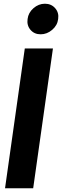

<svg xmlns="http://www.w3.org/2000/svg" viewBox="-20 -1010 333 1030"><path d="M128 -908Q132 -942 159.5 -966Q187 -990 221 -990Q255 -990 276 -966Q297 -942 292 -908Q288 -874 260 -850Q232 -826 198 -826Q164 -826 143.5 -850Q123 -874 128 -908ZM113 -750H264L158 0H7Z"/></svg>

Font: Oakes Grotesk Bold
Style: Italic
Weight: 700
Italic angle: -8°
Designer: Samuel Oakes
Foundry: Samuel Oakes
Version: Version 1.000;PS 001.000;hotconv 1.0.88;makeotf.lib2.5.64775